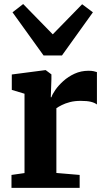

<svg xmlns="http://www.w3.org/2000/svg" viewBox="-20 -908 510 928"><path d="M35.5 0V-62.5L98.5 -71.5V-455L37 -473.5V-548L198.5 -569H201L228.5 -548.5V-525.5L225.5 -438H228.5Q233 -452.5 247.8 -473.8Q262.5 -495 286 -516.2Q309.5 -537.5 340.5 -551.8Q371.5 -566 408.5 -566Q423 -566 432.8 -563.8Q442.5 -561.5 448.5 -559.5V-403Q437.5 -411.5 419.2 -416Q401 -420.5 370 -420.5Q341 -420.5 318 -414.5Q295 -408.5 278.8 -400.2Q262.5 -392 252.5 -385V-72L365 -62.5V0ZM190.5 -640 40.5 -848.5 92 -888.5 235 -742 377 -887.5 429 -848.5 279.5 -640Z"/></svg>

Font: Merriweather Light 18pt ExtraBold
Style: Regular
Weight: 800
Version: Version 2.100